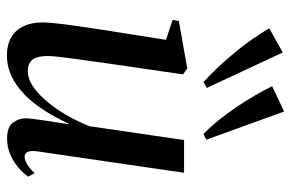

<svg xmlns="http://www.w3.org/2000/svg" viewBox="-166 -684 862 569"><g transform="rotate(90 264.5 -399.0)"><path d="M143.5 11Q112.5 11 90.8 -1.5Q69 -14 57.5 -37.5Q46 -61 46 -94.5Q46 -107.5 48.5 -132.2Q51 -157 55 -185.8Q59 -214.5 62.8 -239.2Q66.5 -264 68.5 -276.5L97.5 -460.5L38.5 -480L41.5 -498.5L182.5 -523.5L200 -511L166 -277.5Q164 -260.5 160.5 -236.5Q157 -212.5 153.5 -187.5Q150 -162.5 147.8 -141.8Q145.5 -121 145.5 -110.5Q145.5 -90 150.2 -76.5Q155 -63 165 -57Q175 -51 191 -51Q218 -51 247.8 -75.2Q277.5 -99.5 305.2 -140.8Q333 -182 353.5 -233.5L394.5 -514H491.5L428 -78.5Q425.5 -61.5 429.2 -51.5Q433 -41.5 444 -41.5Q453.5 -41.5 466.2 -48.8Q479 -56 492.5 -71.5L503 -52Q493.5 -38 476.8 -23.5Q460 -9 438 0.8Q416 10.5 390 10.5Q355.5 10.5 342.5 -7.5Q329.5 -25.5 330 -48Q330 -52 331.8 -66.2Q333.5 -80.5 336.5 -99.8Q339.5 -119 342.5 -138.5Q345.5 -158 347.5 -172H346Q329 -135 308 -101.8Q287 -68.5 261.8 -43.2Q236.5 -18 207 -3.5Q177.5 11 143.5 11ZM223 -571.5Q201.5 -590.5 178.5 -615Q155.5 -639.5 133.8 -666Q112 -692.5 94 -718.5Q76 -744.5 63.5 -766.5L135 -806.5L240 -581.5ZM376.5 -571.5Q355.5 -592 335 -617.5Q314.5 -643 295.8 -670.8Q277 -698.5 261.5 -725.5Q246 -752.5 235 -775L310 -810.5L393.5 -580Z"/></g></svg>

Font: Merriweather 120pt
Style: Italic
Weight: 400
Italic angle: -7.8°
Version: Version 2.101